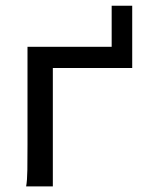

<svg xmlns="http://www.w3.org/2000/svg" viewBox="-20 -665 514 685"><path d="M73.2 0Q77.1 -20.5 77.6 -59.1Q78.1 -97.7 78.1 -148.4V-498H378.4V-644.5H451.7V-422.4H168.5V0Z"/></svg>

Font: Andika FrenchTight
Style: Regular
Weight: 400
Designer: Victor Gaultney, Annie Olsen, Julie Remington, Don Collingsworth, Eric Hays, Becca Hirsbrunner
Foundry: SIL International
Version: Version 5.000 ; Dig1 Dig4Opn Dig7 LnSpcTght